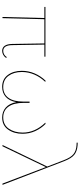

<svg xmlns="http://www.w3.org/2000/svg" viewBox="510 -1262 754 1815"><g transform="rotate(90 887.5 -354.0)"><path d="M528 -35Q516 -17 498 -7Q480 3 460 3Q430 3 413 -20.5Q396 -44 395 -92L390 -396H161L151 0H140L150 -396H45V-406H515V-396H401L406 -92Q407 -7 461 -7Q478 -7 493 -15Q508 -23 519 -40Z M1244 -189Q1244 -109 1204.5 -53Q1165 3 1090 3Q1034 3 995.5 -31.5Q957 -66 945 -131Q934 -66 896 -31.5Q858 3 801 3Q728 3 688.5 -50Q649 -103 649 -183Q649 -246 673.5 -303.5Q698 -361 742 -407L754 -405Q708 -357 684 -300.5Q660 -244 660 -183Q660 -107 696.5 -57Q733 -7 802 -7Q869 -7 904.5 -56.5Q940 -106 940 -197V-256H952V-197Q952 -107 987.5 -57Q1023 -7 1089 -7Q1160 -7 1196.5 -60.5Q1233 -114 1233 -191Q1233 -308 1139 -405L1151 -407Q1194 -364 1219 -308.5Q1244 -253 1244 -189Z M1727 0H1715L1560 -407L1559 -410L1362 0H1350L1554 -423L1494 -579Q1469 -645 1436.5 -671Q1404 -697 1352 -700L1328 -701V-711L1352 -710Q1409 -706 1443 -678.5Q1477 -651 1503 -583Z"/></g></svg>

Font: Ysabeau Hairline
Style: Regular
Weight: 100
Designer: Christian Thalmann (Catharsis Fonts)
Version: Version 0.003